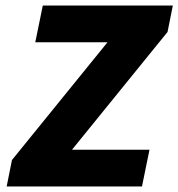

<svg xmlns="http://www.w3.org/2000/svg" viewBox="-20 -671 642 691"><path d="M491 0H4L23 -95L367 -519H107L134 -651H602L583 -556L239 -132H518Z"/></svg>

Font: Source Code Pro Black
Style: Italic
Weight: 900
Italic angle: -11°
Monospace: yes
Designer: Paul D. Hunt, Teo Tuominen
Foundry: Adobe Systems Incorporated
Version: Version 1.050;PS 1.000;hotconv 16.6.51;makeotf.lib2.5.65220